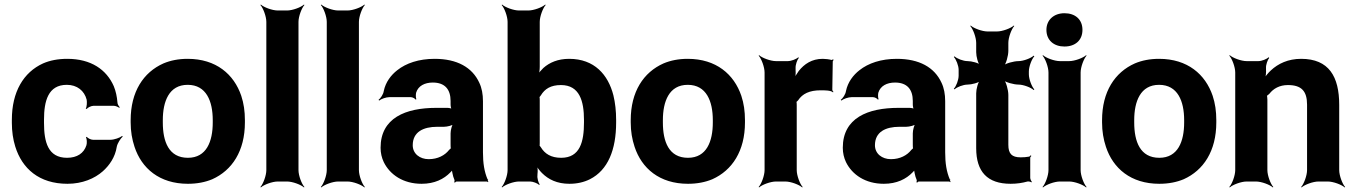

<svg xmlns="http://www.w3.org/2000/svg" viewBox="-20 -796 5946 842"><path d="M173 -257V-271C173 -353 191 -424 273 -424C318 -424 350 -398 360 -359C362 -349 361 -326 356 -320L360 -318C364 -324 380 -332 390 -332H479C487 -332 498 -327 503 -323L505 -326C501 -330 495 -339 495 -347C493 -372 488 -396 479 -418C447 -491 379 -538 275 -538C234 -538 199 -531 169 -518C83 -479 32 -393 32 -271V-257C32 -220 37 -185 47 -153C77 -57 151 10 276 10C341 10 395 -13 431 -45C459 -70 485 -106 492 -152C495 -168 509 -189 518 -197L516 -200C506 -192 481 -183 464 -183H388C379 -183 364 -190 361 -196L357 -194C361 -188 362 -168 359 -159C348 -124 318 -104 274 -104C190 -104 173 -174 173 -257Z M553 -269V-259C553 -220 559 -185 570 -152C601 -58 679 10 804 10C844 10 880 3 911 -10C998 -49 1054 -134 1054 -259V-269C1054 -308 1049 -343 1038 -376C1006 -470 928 -538 803 -538C763 -538 728 -531 697 -518C609 -479 553 -394 553 -269ZM913 -269V-259C913 -176 886 -104 804 -104C720 -104 694 -175 694 -259V-269C694 -351 721 -424 803 -424C885 -424 913 -352 913 -269Z M1289 -50V-700C1289 -724 1303 -761 1315 -774L1313 -776C1300 -764 1263 -750 1239 -750H1198C1174 -750 1137 -764 1124 -776L1122 -774C1134 -761 1148 -724 1148 -700V-50C1148 -26 1134 11 1122 24L1124 26C1137 14 1174 0 1198 0H1239C1263 0 1300 14 1313 26L1315 24C1303 11 1289 -26 1289 -50Z M1554 -50V-700C1554 -724 1568 -761 1580 -774L1578 -776C1565 -764 1528 -750 1504 -750H1463C1439 -750 1402 -764 1389 -776L1387 -774C1399 -761 1413 -724 1413 -700V-50C1413 -26 1399 11 1387 24L1389 26C1402 14 1439 0 1463 0H1504C1528 0 1565 14 1578 26L1580 24C1568 11 1554 -26 1554 -50Z M2098 -128V-352C2098 -383 2093 -410 2082 -433C2051 -501 1984 -538 1886 -538C1817 -538 1761 -519 1722 -488C1695 -467 1671 -436 1663 -397C1661 -382 1649 -365 1640 -358L1643 -355C1651 -362 1673 -370 1688 -370H1781C1789 -370 1800 -364 1803 -359L1806 -361C1803 -366 1803 -383 1805 -390C1814 -419 1842 -434 1878 -434C1931 -434 1956 -404 1956 -353V-338C1956 -331 1958 -318 1962 -314L1965 -317C1961 -321 1948 -323 1941 -323H1893C1759 -323 1649 -279 1649 -148C1649 -125 1654 -104 1663 -85C1690 -30 1748 10 1829 10C1886 10 1927 -11 1955 -40C1959 -44 1965 -50 1966 -54L1962 -55C1961 -51 1963 -43 1964 -37C1966 -26 1969 -16 1973 -7C1974 -5 1973 1 1972 3L1975 5C1976 3 1980 0 1983 0H2115C2117 0 2119 2 2120 3L2122 1C2121 0 2119 -2 2119 -4C2119 -5 2121 -7 2121 -7L2118 -10C2104 -43 2098 -80 2098 -128ZM1790 -159C1790 -218 1837 -240 1898 -240H1927C1941 -240 1965 -246 1972 -253L1969 -256C1962 -249 1956 -225 1956 -211V-162C1956 -159 1956 -145 1958 -143L1961 -146C1959 -148 1951 -141 1949 -138C1931 -115 1900 -98 1860 -98C1821 -98 1790 -122 1790 -159Z M2347 -503V-700C2347 -724 2361 -761 2373 -774L2371 -776C2358 -764 2321 -750 2297 -750H2256C2232 -750 2195 -764 2182 -776L2180 -774C2192 -761 2206 -724 2206 -700V-50C2206 -26 2192 11 2180 24L2182 26C2195 14 2232 0 2256 0H2305C2317 0 2338 8 2344 15L2347 13C2341 6 2335 -16 2337 -28V-32C2339 -46 2338 -64 2334 -74L2331 -73C2334 -63 2347 -47 2357 -37C2385 -9 2423 10 2477 10C2511 10 2541 3 2567 -10C2646 -50 2682 -139 2682 -259V-270C2682 -309 2678 -345 2670 -378C2647 -468 2587 -538 2476 -538C2427 -538 2390 -522 2363 -498C2354 -489 2341 -475 2337 -467L2341 -465C2345 -474 2347 -490 2347 -503ZM2441 -104C2396 -104 2369 -122 2352 -150C2351 -152 2345 -160 2343 -159L2346 -156C2347 -156 2347 -169 2347 -171V-357C2347 -359 2347 -372 2345 -372L2343 -369C2345 -368 2351 -376 2352 -378C2369 -406 2395 -423 2440 -423C2522 -423 2541 -352 2541 -270V-259C2541 -175 2524 -104 2441 -104Z M2746 -269V-259C2746 -220 2752 -185 2763 -152C2794 -58 2872 10 2997 10C3037 10 3073 3 3104 -10C3191 -49 3247 -134 3247 -259V-269C3247 -308 3242 -343 3231 -376C3199 -470 3121 -538 2996 -538C2956 -538 2921 -531 2890 -518C2802 -479 2746 -394 2746 -269ZM3106 -269V-259C3106 -176 3079 -104 2997 -104C2913 -104 2887 -175 2887 -259V-269C2887 -351 2914 -424 2996 -424C3078 -424 3106 -352 3106 -269Z M3633 -391 3635 -393C3633 -395 3630 -399 3630 -403L3632 -527C3632 -529 3635 -532 3636 -533L3633 -536C3632 -535 3629 -533 3627 -533C3616 -536 3600 -538 3588 -538C3540 -538 3507 -515 3483 -485C3475 -474 3465 -458 3462 -449L3465 -448C3469 -457 3470 -475 3469 -488V-497C3468 -511 3476 -534 3483 -542L3481 -545C3473 -537 3450 -528 3435 -528H3383C3359 -528 3322 -542 3309 -554L3307 -552C3319 -539 3333 -502 3333 -478V-50C3333 -26 3319 11 3307 24L3309 26C3322 14 3359 0 3383 0H3424C3448 0 3485 14 3498 26L3500 24C3488 11 3474 -26 3474 -50V-334C3474 -337 3474 -350 3472 -351L3470 -348C3471 -347 3479 -354 3480 -356C3499 -385 3530 -400 3579 -400C3596 -400 3624 -400 3633 -391Z M4125 -128V-352C4125 -383 4120 -410 4109 -433C4078 -501 4011 -538 3913 -538C3844 -538 3788 -519 3749 -488C3722 -467 3698 -436 3690 -397C3688 -382 3676 -365 3667 -358L3670 -355C3678 -362 3700 -370 3715 -370H3808C3816 -370 3827 -364 3830 -359L3833 -361C3830 -366 3830 -383 3832 -390C3841 -419 3869 -434 3905 -434C3958 -434 3983 -404 3983 -353V-338C3983 -331 3985 -318 3989 -314L3992 -317C3988 -321 3975 -323 3968 -323H3920C3786 -323 3676 -279 3676 -148C3676 -125 3681 -104 3690 -85C3717 -30 3775 10 3856 10C3913 10 3954 -11 3982 -40C3986 -44 3992 -50 3993 -54L3989 -55C3988 -51 3990 -43 3991 -37C3993 -26 3996 -16 4000 -7C4001 -5 4000 1 3999 3L4002 5C4003 3 4007 0 4010 0H4142C4144 0 4146 2 4147 3L4149 1C4148 0 4146 -2 4146 -4C4146 -5 4148 -7 4148 -7L4145 -10C4131 -43 4125 -80 4125 -128ZM3817 -159C3817 -218 3864 -240 3925 -240H3954C3968 -240 3992 -246 3999 -253L3996 -256C3989 -249 3983 -225 3983 -211V-162C3983 -159 3983 -145 3985 -143L3988 -146C3986 -148 3978 -141 3976 -138C3958 -115 3927 -98 3887 -98C3848 -98 3817 -122 3817 -159Z M4412 10C4441 10 4464 6 4486 0C4491 -1 4500 1 4503 4L4505 1C4502 -2 4498 -11 4498 -16V-104C4498 -107 4501 -110 4503 -112L4500 -115C4498 -113 4495 -109 4492 -109C4481 -107 4469 -106 4456 -106C4417 -106 4402 -122 4402 -161V-380C4402 -401 4392 -438 4381 -449L4378 -446C4389 -435 4426 -425 4447 -425C4468 -425 4502 -412 4513 -401L4516 -404C4505 -415 4492 -449 4492 -470V-483C4492 -504 4505 -538 4516 -549L4513 -552C4502 -541 4468 -528 4447 -528C4426 -528 4389 -518 4378 -507L4381 -504C4392 -515 4402 -552 4402 -573V-608C4402 -632 4416 -669 4428 -682L4426 -684C4413 -672 4376 -658 4352 -658H4311C4287 -658 4250 -672 4237 -684L4235 -682C4247 -669 4261 -632 4261 -608V-567C4261 -548 4269 -517 4279 -507L4282 -510C4272 -520 4241 -528 4223 -528C4204 -528 4176 -539 4166 -549L4163 -546C4173 -536 4184 -508 4184 -490V-464C4184 -445 4173 -417 4163 -407L4166 -404C4176 -414 4204 -425 4223 -425C4241 -425 4272 -433 4282 -443L4279 -446C4269 -436 4261 -405 4261 -387V-146C4261 -43 4310 10 4412 10Z M4719 -50V-478C4719 -502 4733 -539 4745 -552L4743 -554C4730 -542 4693 -528 4669 -528H4628C4604 -528 4567 -542 4554 -554L4552 -552C4564 -539 4578 -502 4578 -478V-50C4578 -26 4564 11 4552 24L4554 26C4567 14 4604 0 4628 0H4669C4693 0 4730 14 4743 26L4745 24C4733 11 4719 -26 4719 -50ZM4648 -592C4695 -592 4727 -619 4727 -665C4727 -711 4695 -738 4648 -738C4602 -738 4569 -709 4569 -665C4569 -619 4602 -592 4648 -592Z M4813 -269V-259C4813 -220 4819 -185 4830 -152C4861 -58 4939 10 5064 10C5104 10 5140 3 5171 -10C5258 -49 5314 -134 5314 -259V-269C5314 -308 5309 -343 5298 -376C5266 -470 5188 -538 5063 -538C5023 -538 4988 -531 4957 -518C4869 -479 4813 -394 4813 -269ZM5173 -269V-259C5173 -176 5146 -104 5064 -104C4980 -104 4954 -175 4954 -259V-269C4954 -351 4981 -424 5063 -424C5145 -424 5173 -352 5173 -269Z M5628 -423C5687 -423 5712 -397 5712 -337V-50C5712 -26 5698 11 5686 24L5688 26C5701 14 5738 0 5762 0H5803C5827 0 5864 14 5877 26L5879 24C5867 11 5853 -26 5853 -50V-336C5853 -460 5808 -538 5686 -538C5629 -538 5585 -517 5553 -487C5542 -477 5528 -460 5523 -450L5527 -448C5531 -459 5533 -478 5532 -493V-498C5531 -511 5539 -534 5546 -542L5543 -545C5536 -537 5513 -528 5499 -528H5447C5423 -528 5386 -542 5373 -554L5371 -552C5383 -539 5397 -502 5397 -478V-50C5397 -26 5383 11 5371 24L5373 26C5386 14 5423 0 5447 0H5488C5512 0 5549 14 5562 26L5564 24C5552 11 5538 -26 5538 -50V-359C5538 -362 5537 -378 5535 -379L5533 -375C5535 -374 5545 -383 5547 -385C5564 -407 5591 -423 5628 -423Z"/></svg>

Font: Asimov
Style: Edge
Weight: 500
Designer: Google
Version: Version 2.000980: 2014